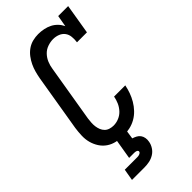

<svg xmlns="http://www.w3.org/2000/svg" viewBox="-296 -807 1091 1091"><g transform="rotate(-45 250.0 -261.5)"><path d="M202 8Q174 8 146.5 2Q119 -4 97 -19Q75 -34 60.5 -56.5Q46 -79 39 -105Q32 -131 33 -160Q34 -189 38 -217L95 -559Q99 -581 105 -603Q111 -625 121 -646Q131 -667 145.5 -686Q160 -705 179.5 -718.5Q199 -732 221.5 -737.5Q244 -743 266 -743Q288 -743 310 -738.5Q332 -734 350.5 -724.5Q369 -715 383.5 -700Q398 -685 407 -666L419 -735H499L469 -554H389Q392 -575 390 -596Q388 -617 376.5 -632.5Q365 -648 346 -655.5Q327 -663 306 -663Q284 -663 261 -655Q238 -647 221.5 -629.5Q205 -612 196 -590Q187 -568 184 -546L127 -204Q125 -189 124 -173.5Q123 -158 125 -143Q127 -128 132.5 -114.5Q138 -101 148 -91Q158 -81 172.5 -76.5Q187 -72 202 -72Q224 -72 245.5 -81Q267 -90 282.5 -107Q298 -124 307 -144.5Q316 -165 320 -187H410Q405 -162 396.5 -138Q388 -114 374.5 -91Q361 -68 342.5 -48.5Q324 -29 301 -16Q278 -3 252.5 2.5Q227 8 202 8ZM57 220 69 150H169Q173 150 177.5 149.5Q182 149 186.5 147.5Q191 146 195 143Q199 140 200 135Q201 131 198 127.5Q195 124 191 122.5Q187 121 182.5 120.5Q178 120 174 120H134L154 0H233L225 54Q238 58 250 64.5Q262 71 269.5 81.5Q277 92 279.5 106Q282 120 279 135Q276 154 264.5 172Q253 190 235 201Q217 212 197 216Q177 220 157 220Z"/></g></svg>

Font: Iosevka Curly Slab MdObl
Style: Regular
Weight: 500
Italic angle: -9°
Monospace: yes
Designer: Belleve Invis
Foundry: Belleve Invis
Version: Version 11.0.0; ttfautohint (v1.8.3)